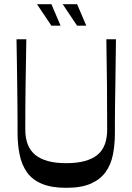

<svg xmlns="http://www.w3.org/2000/svg" viewBox="-20 -888 634 919"><path d="M297 11Q226 11 180 -8.5Q134 -28 109 -63.5Q84 -99 74 -147.5Q64 -196 64 -253Q64 -273 64 -305Q64 -337 63.5 -379.5Q63 -422 62.5 -473Q62 -524 61 -581.5Q60 -639 59 -700H106Q104 -593 102.5 -485Q101 -377 101 -269Q101 -227 113 -196.5Q125 -166 149 -146.5Q173 -127 209.5 -117Q246 -107 297 -107Q348 -107 385 -117Q422 -127 446 -146.5Q470 -166 481.5 -196.5Q493 -227 493 -269Q493 -377 492 -485Q491 -593 489 -700H535Q534 -639 533.5 -581Q533 -523 532 -472Q531 -421 530.5 -378Q530 -335 530 -303Q530 -271 530 -251Q530 -196 520.5 -148Q511 -100 485.5 -64.5Q460 -29 414.5 -9Q369 11 297 11ZM349 -765 280 -868H349L393 -765ZM226 -765 157 -868H226L270 -765Z"/></svg>

Font: Ojuju Medium
Style: Regular
Weight: 500
Designer: Chisaokwu Joboson, Mirko Velimirovic
Foundry: Udi Foundry
Version: Version 1.000